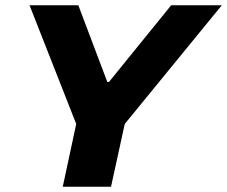

<svg xmlns="http://www.w3.org/2000/svg" viewBox="-20 -708 861 728"><path d="M218 0 269 -238 92 -688H277L387 -397H393L629 -688H821L453 -238L401 0Z"/></svg>

Font: Saira Thin Expanded
Style: Bold Italic
Weight: 700
Width: 7
Italic angle: -12°
Version: Version 1.101